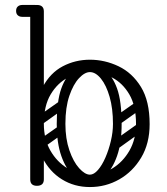

<svg xmlns="http://www.w3.org/2000/svg" viewBox="-20 -746 674 775"><path d="M343 9Q280 9 230 -22Q180 -53 151 -110Q122 -167 122 -245Q122 -338 152.5 -395Q183 -452 233.5 -478.5Q284 -505 343 -505Q403 -505 458.5 -478.5Q514 -452 549 -395Q584 -338 584 -245Q584 -167 550 -110Q516 -53 461.5 -22Q407 9 343 9ZM343 -41Q392 -41 434 -66.5Q476 -92 502.5 -138Q529 -184 529 -246Q529 -319 502 -365Q475 -411 432.5 -433Q390 -455 343 -455Q297 -455 254.5 -433Q212 -411 184.5 -365Q157 -319 157 -246Q157 -184 183.5 -138Q210 -92 252.5 -66.5Q295 -41 343 -41ZM129 4Q102 4 102 -22V-700Q102 -726 129 -726Q157 -726 157 -700V-22Q157 4 129 4ZM155 -702Q153 -689 146 -685Q142 -678 121 -678H70Q58 -678 51 -685Q45 -691 45 -702Q45 -713 51 -719Q58 -726 70 -726H121Q132 -726 138 -724.5Q144 -723 145 -721Q149 -717 152 -712Q155 -707 155 -702ZM430 -150Q420 -165 434 -174L534 -245Q548 -256 558 -241Q568 -227 555 -217L455 -145Q450 -141 442.5 -142Q435 -143 430 -150ZM446 -255Q437 -269 450 -279L527 -333Q542 -343 551 -329Q562 -314 548 -305L471 -250Q466 -246 458.5 -247Q451 -248 446 -255ZM133 -157Q123 -172 137 -181L214 -235Q229 -245 238 -231Q249 -216 235 -207L158 -152Q152 -148 145 -149Q138 -150 133 -157ZM133 -255Q123 -270 137 -279L214 -333Q229 -343 238 -329Q249 -314 235 -305L158 -250Q152 -246 145 -247Q138 -248 133 -255ZM340 -7Q306 -9 276 -36.5Q246 -64 227.5 -116.5Q209 -169 209 -245Q209 -338 227.5 -389Q246 -440 276 -460.5Q306 -481 340 -481L343 -455Q322 -455 299 -430.5Q276 -406 260 -359.5Q244 -313 244 -246Q244 -186 260 -139.5Q276 -93 299.5 -67Q323 -41 343 -41ZM340 -7 343 -41Q359 -41 375.5 -60Q392 -79 405.5 -110Q419 -141 427.5 -177Q436 -213 436 -246Q436 -308 422.5 -355Q409 -402 387.5 -428.5Q366 -455 343 -455L340 -481Q374 -481 404 -460.5Q434 -440 452.5 -389Q471 -338 471 -245Q471 -169 452.5 -116.5Q434 -64 404 -36.5Q374 -9 340 -7Z"/></svg>

Font: Agu Display Uzo
Style: Regular
Weight: 400
Version: Version 1.103